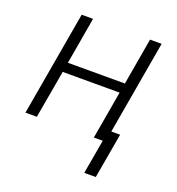

<svg xmlns="http://www.w3.org/2000/svg" viewBox="-128 -633 843 912"><g transform="rotate(20 293.5 -177.0)"><path d="M442.4 0H383.8L425.8 -242.2H138.2L95.7 0H38.1L129.9 -528.3H187.5L146.5 -291.5H434.6L475.6 -528.3H534.2ZM456.5 173.3H398.4L438.5 -55.2H496.6Z"/></g></svg>

Font: Roboto Mono Light
Style: Italic
Weight: 300
Designer: Google
Version: Version 2.000985; 2015; ttfautohint (v1.3)